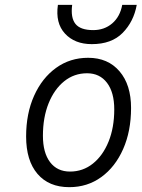

<svg xmlns="http://www.w3.org/2000/svg" viewBox="-20 -762 586 794"><path d="M266.5 12Q182 12 135 -43Q88 -98 88 -197.5Q88 -292.5 121 -366Q154 -439.5 211.8 -481.2Q269.5 -523 344.5 -523Q426.5 -523 474.2 -467.2Q522 -411.5 522 -315.5Q522 -219.5 489.2 -145.5Q456.5 -71.5 399 -29.8Q341.5 12 266.5 12ZM269.5 -52.5Q323 -52.5 364.2 -85.5Q405.5 -118.5 429 -176.5Q452.5 -234.5 452.5 -309.5Q452.5 -380 422.5 -419.5Q392.5 -459 340 -459Q286.5 -459 245.5 -426Q204.5 -393 181 -334.8Q157.5 -276.5 157.5 -200.5Q157.5 -130.5 187 -91.5Q216.5 -52.5 269.5 -52.5ZM359.5 -579.5Q289 -579.5 248.8 -623Q208.5 -666.5 219.5 -742H278.5Q271.5 -689 292 -663.2Q312.5 -637.5 365.5 -637.5Q411.5 -637.5 444 -665.2Q476.5 -693 485.5 -742H545.5Q533 -672.5 487.2 -626Q441.5 -579.5 359.5 -579.5Z"/></svg>

Font: Overpass Light
Style: Italic
Weight: 300
Italic angle: -10°
Designer: Delve Withrington, Dave Bailey, Thomas Jockin
Foundry: Delve Fonts LLC
Version: Version 4.000; ttfautohint (v1.8.3)